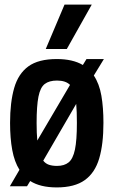

<svg xmlns="http://www.w3.org/2000/svg" viewBox="-20 -809 495 839"><path d="M23 5 65 -67Q43 -102 33.5 -153.5Q24 -205 24 -272Q24 -362 42 -424.5Q60 -487 104 -519Q148 -551 228 -551Q298 -551 342 -525L358 -551H434L390 -479Q414 -443 423 -391Q432 -339 432 -272Q432 -179 413.5 -116.5Q395 -54 350.5 -22Q306 10 228 10Q156 10 112 -18L98 5ZM140 -272Q140 -226 143 -195L286 -438Q267 -457 229 -457Q195 -457 175.5 -442Q156 -427 148 -386.5Q140 -346 140 -272ZM229 -84Q261 -84 280 -99.5Q299 -115 307.5 -155.5Q316 -196 316 -272Q316 -322 313 -355L169 -107Q179 -94 194 -89Q209 -84 229 -84ZM180 -595 262 -789H381L272 -595Z"/></svg>

Font: Georama Semi Condensed SemiBold
Style: Regular
Weight: 600
Width: 4
Designer: Jean-Baptiste Levee
Foundry: Production Type
Version: Version 1.000